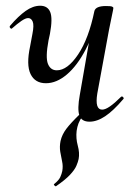

<svg xmlns="http://www.w3.org/2000/svg" viewBox="-20 -415 468 669"><path d="M140 -125Q102 -125 86.5 -157Q71 -189 85 -254L93 -297Q99 -327 94 -339.5Q89 -352 78 -352Q69 -352 54.5 -342Q40 -332 23 -317Q20 -313 16 -317Q12 -321 15 -325Q44 -359 69.5 -377Q95 -395 120 -395Q146 -395 155 -373Q164 -351 154 -297L149 -274Q138 -215 147 -192.5Q156 -170 178 -170Q215 -170 252 -225Q289 -280 309 -377L325 -376Q308 -299 278.5 -242.5Q249 -186 213 -155.5Q177 -125 140 -125ZM292 9Q264 9 256.5 -13Q249 -35 258 -84L309 -377Q314 -394 349 -394Q366 -394 370.5 -392Q375 -390 375 -387Q375 -384 370 -361Q365 -338 360 -312L319 -89Q310 -33 336 -33Q347 -33 363.5 -44.5Q380 -56 401 -77Q405 -81 409 -76.5Q413 -72 409 -69Q375 -29 346.5 -10Q318 9 292 9ZM175 234Q174 235 170 231.5Q166 228 169 226Q185 213 190 202Q195 191 197 181Q200 164 196.5 148Q193 132 190 114Q187 96 191 76Q196 54 211 34Q226 14 259 -18Q262 -21 266.5 -18Q271 -15 268 -11Q258 3 253.5 15Q249 27 247 41Q244 67 251 92.5Q258 118 254 139Q252 149 246 163Q240 177 223.5 194.5Q207 212 175 234Z"/></svg>

Font: Cormorant Medium
Style: Italic
Weight: 500
Italic angle: -10°
Designer: Christian Thalmann (Catharsis Fonts)
Foundry: Catharsis Fonts
Version: Version 4.000